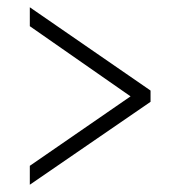

<svg xmlns="http://www.w3.org/2000/svg" viewBox="-20 -622 465 528"><path d="M62 -114 394 -342V-373L62 -602V-550L339 -357L62 -166Z"/></svg>

Font: Noto Serif Tamil ExtraCondensed Light
Style: Italic
Weight: 300
Width: 2
Italic angle: -12°
Designer: Indian Type Foundry, Tom Grace, and the Monotype Design Team
Foundry: Monotype Imaging Inc.
Version: Version 2.003